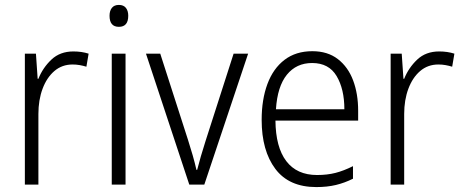

<svg xmlns="http://www.w3.org/2000/svg" viewBox="-20 -750 1879 780"><path d="M278 -541Q312 -541 340 -532L331 -479Q318 -483 304 -485.5Q290 -488 275 -488Q232 -488 201 -461.5Q170 -435 153 -389.5Q136 -344 136 -287V0H81V-532H126L133 -430H136Q154 -475 189 -508Q224 -541 278 -541Z M463 -730Q482 -730 491.5 -718Q501 -706 501 -686Q501 -641 463 -641Q425 -641 425 -686Q425 -706 434.5 -718Q444 -730 463 -730ZM490 -532V0H434V-532Z M749 0 573 -532H631L744 -181Q754 -150 763 -118.5Q772 -87 778 -60H781Q787 -84 796 -115Q805 -146 815 -177L929 -532H988L810 0Z M1249 -542Q1311 -542 1352.5 -510Q1394 -478 1414.5 -423.5Q1435 -369 1435 -300V-260H1099Q1100 -152 1143 -95.5Q1186 -39 1268 -39Q1309 -39 1342.5 -47.5Q1376 -56 1414 -75V-24Q1380 -7 1344.5 1.5Q1309 10 1265 10Q1154 10 1098.5 -64Q1043 -138 1043 -263Q1043 -346 1066.5 -409Q1090 -472 1136 -507Q1182 -542 1249 -542ZM1248 -494Q1184 -494 1145.5 -446.5Q1107 -399 1101 -306H1379Q1379 -388 1347.5 -441Q1316 -494 1248 -494Z M1764 -541Q1798 -541 1826 -532L1817 -479Q1804 -483 1790 -485.5Q1776 -488 1761 -488Q1718 -488 1687 -461.5Q1656 -435 1639 -389.5Q1622 -344 1622 -287V0H1567V-532H1612L1619 -430H1622Q1640 -475 1675 -508Q1710 -541 1764 -541Z"/></svg>

Font: Noto Sans Kannada SemiCondensed Light
Style: Regular
Weight: 300
Width: 4
Designer: Jelle Bosma - Monotype Design Team
Foundry: Monotype Imaging Inc.
Version: Version 2.005; ttfautohint (v1.8.4.7-5d5b)